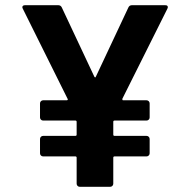

<svg xmlns="http://www.w3.org/2000/svg" viewBox="-20 -720 726 739"><path d="M615 -700Q622 -700 624 -697.5Q626 -695 626 -693Q626 -690 624 -686L451 -340Q451 -339 451 -337Q451 -336 451.5 -335Q452 -334 455 -334H544Q549 -334 552.5 -330.5Q556 -327 556 -322V-268Q556 -263 552.5 -259.5Q549 -256 544 -256H421Q416 -256 416 -251V-202Q416 -197 421 -197H544Q549 -197 552.5 -193.5Q556 -190 556 -185V-130Q556 -125 552.5 -121.5Q549 -118 544 -118H421Q416 -118 416 -113V-13Q416 -8 412.5 -4.5Q409 -1 404 -1H287Q282 -1 278.5 -4.5Q275 -8 275 -13V-113Q275 -118 270 -118H146Q141 -118 137.5 -121.5Q134 -125 134 -130V-185Q134 -190 137.5 -193.5Q141 -197 146 -197H270Q275 -197 275 -202V-251Q275 -256 270 -256H146Q141 -256 137.5 -259.5Q134 -263 134 -268V-322Q134 -327 137.5 -330.5Q141 -334 146 -334H236Q239 -334 240 -335Q241 -336 241 -337Q241 -339 240 -340L68 -686Q66 -690 66 -692Q66 -700 77 -700H204Q214 -700 218 -691L343 -425Q345 -422 346 -422Q348 -422 349 -425L474 -691Q478 -700 488 -700Z"/></svg>

Font: LinhAnh
Style: Bold
Weight: 700
Designer: Jeremy Tribby
Foundry: Tribby Type
Version: Version 1.408